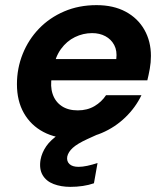

<svg xmlns="http://www.w3.org/2000/svg" viewBox="-20 -528 645 748"><path d="M265 12Q198 12 149 -14Q100 -40 73 -87.5Q46 -135 46 -200Q46 -262 68.5 -318Q91 -374 132 -416.5Q173 -459 230 -483.5Q287 -508 356 -508Q422 -508 469.5 -482.5Q517 -457 542.5 -412Q568 -367 568 -310Q568 -285 563.5 -260Q559 -235 554 -215H143L157 -298H433Q437 -330 425 -352.5Q413 -375 390.5 -387Q368 -399 339 -399Q304 -399 272 -383.5Q240 -368 217.5 -337Q195 -306 187 -259L182 -230Q175 -192 185 -162Q195 -132 220 -115Q245 -98 283 -98Q320 -98 348 -114.5Q376 -131 393 -157H531Q508 -109 468 -70.5Q428 -32 376.5 -10Q325 12 265 12ZM254 200Q218 200 189 189Q160 178 146 154Q132 130 138 94Q143 67 160 42Q177 17 212.5 -7Q248 -31 307 -54L356 -74L375 -11L320 14Q281 32 263.5 48Q246 64 242 82Q239 100 250.5 111Q262 122 286 122Q301 122 320 118Q339 114 360 107L346 186Q326 193 302.5 196.5Q279 200 254 200Z"/></svg>

Font: DM Sans 24pt
Style: Bold Italic
Weight: 700
Italic angle: -10°
Designer: Colophon Foundry, Jonny Pinhorn
Foundry: Colophon Foundry
Version: Version 4.004;gftools[0.9.30]